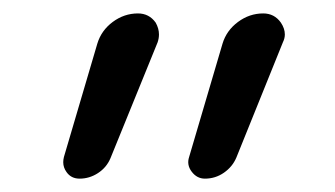

<svg xmlns="http://www.w3.org/2000/svg" viewBox="-20 -562 499 286"><path d="M332 -327.1Q326.2 -313.5 313.5 -304.7Q300.8 -295.9 285.2 -295.9Q273.4 -295.9 265.6 -306.2Q257.8 -316.4 261.7 -328.1L311.5 -497.1Q317.4 -516.6 334.5 -529.3Q351.6 -542 372.1 -542Q388.7 -542 398.4 -528.3Q404.3 -519.5 404.3 -510.7Q404.3 -504.9 401.4 -499ZM144.5 -326.2Q138.7 -312.5 126 -304.2Q113.3 -295.9 98.6 -295.9Q85.9 -295.9 79.1 -305.7Q74.2 -312.5 74.2 -320.3Q74.2 -324.2 75.2 -328.1L125 -497.1Q130.9 -516.6 147.9 -529.3Q165 -542 185.5 -542Q202.1 -542 211.9 -528.3Q216.8 -519.5 216.8 -510.7Q216.8 -504.9 214.8 -499Z"/></svg>

Font: Gen Jyuu Gothic Normal
Style: Regular
Weight: 300
Designer: [Source Han Sans]
Ryoko NISHIZUKA  (kana & ideographs); Paul D. Hunt (Latin, Greek & Cyrillic); Wenlong ZHANG  (bopomofo
Version: Version 1.002.20150607